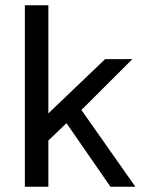

<svg xmlns="http://www.w3.org/2000/svg" viewBox="-20 -709 573 729"><path d="M163.6 0V-175.6L232.5 -241.3L399.4 0H494L289.1 -291.4L482.5 -484.4H379.1L163.6 -278.5V-688.9H74.4V0Z"/></svg>

Font: Arad
Style: Regular
Weight: 400
Designer: Mohammad Darvishi
Version: Version 1.010;September 21, 2024;FontCreator 15.0.0.2992 64-